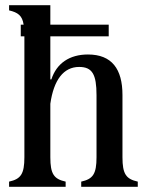

<svg xmlns="http://www.w3.org/2000/svg" viewBox="-20 -720 561 740"><path d="M15 0H233V-20C188 -30 174 -49 174 -114V-320C187 -412 225 -462 285 -462C336 -462 352 -433 352 -353V-114C352 -49 338 -30 293 -20V0H511V-20C466 -30 452 -49 452 -114V-354C452 -454 411 -510 319 -510C248 -510 198 -476 178 -414H174V-580H399V-625H174V-700H15V-680C49 -672 66 -660 71 -625H60V-580H74V-114C74 -49 60 -30 15 -20Z"/></svg>

Font: RL Madena
Style: Regular
Weight: 400
Designer: I Kadek Wantara Putra
Foundry: Roughlines ID
Version: Version 1.000;Glyphs 3.1.2 (3151)